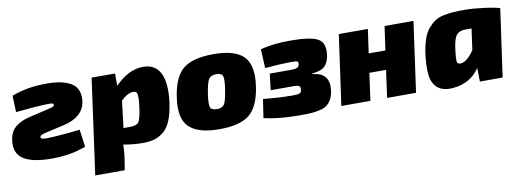

<svg xmlns="http://www.w3.org/2000/svg" viewBox="-56 -840 3667 1347"><g transform="rotate(-10 1777.0 -167.0)"><path d="M63 -354 59 -471Q166 -514 310 -514Q419 -514 479 -479.5Q539 -445 536 -366Q532 -240 370 -204L259 -179Q223 -171 212 -165.5Q201 -160 201 -152Q201 -140 219.5 -137Q238 -134 297 -138Q418 -146 481 -155L498 -30Q455 -16 431 -9.5Q407 -3 359.5 4Q312 11 258 11Q120 11 56 -28.5Q-8 -68 1 -156Q7 -219 44.5 -253Q82 -287 149 -303L267 -331Q273 -332 282.5 -334.5Q292 -337 297 -338Q302 -339 309 -341Q316 -343 320 -344.5Q324 -346 327.5 -348.5Q331 -351 332 -353.5Q333 -356 333 -360Q332 -369 317 -370.5Q302 -372 261 -370Q213 -369 63 -354Z M794 -500V-412Q890 -512 995 -512Q1081 -512 1116.5 -442Q1152 -372 1135 -236Q1125 -161 1104.5 -110Q1084 -59 1052.5 -33Q1021 -7 985.5 3.5Q950 14 902 14Q835 14 764 1Q764 48 757 94L743 180H533L627 -500ZM786 -113H832Q880 -113 894.5 -134Q909 -155 920 -230Q927 -280 927 -305Q927 -330 920.5 -340.5Q914 -351 898 -351Q856 -351 809 -304Z M1497 -514Q1650 -514 1711.5 -451Q1773 -388 1752 -241Q1732 -100 1664.5 -44Q1597 12 1448 12Q1296 12 1233 -50.5Q1170 -113 1191 -257Q1211 -400 1278.5 -457Q1346 -514 1497 -514ZM1493 -372Q1453 -372 1437.5 -347.5Q1422 -323 1410 -241Q1400 -172 1408.5 -151Q1417 -130 1456 -130Q1494 -130 1508.5 -153.5Q1523 -177 1535 -257Q1546 -328 1538 -350Q1530 -372 1493 -372Z M1838 -355 1831 -490Q1922 -514 2044 -514Q2186 -514 2239.5 -485.5Q2293 -457 2281 -368Q2274 -318 2247 -291.5Q2220 -265 2157 -260L2156 -255Q2283 -246 2265 -117Q2260 -81 2246.5 -57Q2233 -33 2214.5 -19Q2196 -5 2164.5 2.5Q2133 10 2101.5 12Q2070 14 2020 14Q1869 14 1765 -11L1785 -144Q1900 -132 1994 -132Q2031 -132 2044.5 -137.5Q2058 -143 2059 -164Q2061 -182 2052 -188Q2043 -194 2020 -195H1849L1863 -311H2025Q2068 -311 2074 -339Q2076 -357 2067.5 -361Q2059 -365 2025 -365Q1958 -365 1838 -355Z M2920 -500 2850 0H2644L2671 -195H2552L2525 0H2318L2388 -500H2595L2571 -330H2690L2714 -500Z M3305 0 3303 -97Q3236 3 3108 12Q3038 17 3000.5 -16.5Q2963 -50 2957 -113Q2951 -176 2963 -264Q2972 -322 2987 -364.5Q3002 -407 3025.5 -434Q3049 -461 3073 -477.5Q3097 -494 3135.5 -502Q3174 -510 3207 -512Q3240 -514 3292 -514Q3344 -514 3425 -503.5Q3506 -493 3535 -482L3467 0ZM3312 -377H3266Q3229 -377 3208 -356.5Q3187 -336 3177 -270Q3163 -175 3171 -159Q3176 -147 3198 -149Q3240 -152 3291 -226Z"/></g></svg>

Font: Exo 2.0 Black
Style: Italic
Weight: 900
Italic angle: -8°
Designer: Natanael Gama
Version: Version 1.001;PS 001.001;hotconv 1.0.70;makeotf.lib2.5.58329